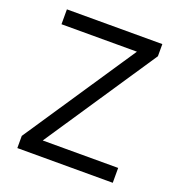

<svg xmlns="http://www.w3.org/2000/svg" viewBox="-131 -838 887 948"><g transform="rotate(20 312.5 -363.5)"><path d="M63.9 -63.9 456 -649.1H59.7V-727.3H561.1V-663.4L169 -78.1H565.3V0H63.9Z"/></g></svg>

Font: Fast_Sans
Style: Regular
Weight: 400
Designer: Rasmus Andersson
Foundry: rsms
Version: Version 3.018;git-588b23468